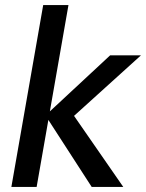

<svg xmlns="http://www.w3.org/2000/svg" viewBox="-20 -740 578 760"><path d="M343 0 160 -283 416 -521H538L234 -246L247 -319L468 0ZM25 0 151 -720H251L125 0Z"/></svg>

Font: DM Sans 10pt Medium
Style: Italic
Weight: 500
Italic angle: -10°
Version: Version 4.004;gftools[0.9.30]